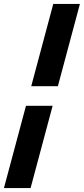

<svg xmlns="http://www.w3.org/2000/svg" viewBox="-56 -740 428 980"><path d="M103.4 -300H239.4L351.9 -720H215.9ZM-35.9 220H100.1L212.6 -200H76.6Z"/></svg>

Font: Manrope
Style: ExtraBoldItalic
Weight: 800
Italic angle: -15°
Designer: Mikhail Sharanda
Foundry: Mikhail Sharanda
Version: Version 4.502;hotconv 1.0.109;makeotfexe 2.5.65596